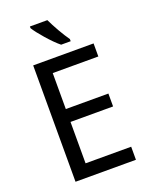

<svg xmlns="http://www.w3.org/2000/svg" viewBox="-169 -1019 866 1107"><g transform="rotate(-20 264.0 -465.5)"><path d="M467.8 0H97.2V-713.9H467.8V-633.8H188V-413.1H449.2V-334H188V-80.1H467.8ZM348.1 -771H289.6Q272.5 -784.7 252.4 -804.9Q232.4 -825.2 213.6 -846.7Q194.8 -868.2 179.4 -887.9Q164.1 -907.7 156.2 -920.9V-931.2H263.2Q271 -914.6 281.5 -894.8Q292 -875 303.2 -855.2Q314.5 -835.4 326.2 -816.9Q337.9 -798.3 348.1 -784.2Z"/></g></svg>

Font: Droid Sans
Style: Regular
Weight: 400
Foundry: Ascender Corporation
Version: Version 1.00 build 114